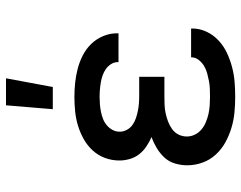

<svg xmlns="http://www.w3.org/2000/svg" viewBox="-102 -694 804 640"><g transform="rotate(-90 300.0 -374.0)"><path d="M297 8Q271 8 245 5.5Q219 3 194 -4.5Q169 -12 146 -24.5Q123 -37 105 -56.5Q87 -76 78 -101Q69 -126 69 -152Q69 -172 75 -192.5Q81 -213 95 -228Q109 -243 126.5 -253.5Q144 -264 163 -271Q147 -278 132 -288Q117 -298 106 -312Q95 -326 90 -343.5Q85 -361 85 -378Q85 -403 93.5 -426Q102 -449 118.5 -467Q135 -485 156.5 -497Q178 -509 201 -516Q224 -523 248.5 -525.5Q273 -528 297 -528Q321 -528 344.5 -525.5Q368 -523 391 -517Q414 -511 435.5 -500Q457 -489 473.5 -472Q490 -455 499.5 -432.5Q509 -410 509 -387V-381H413V-383Q413 -395 406.5 -405.5Q400 -416 390 -423Q380 -430 368.5 -434Q357 -438 345 -440Q333 -442 321 -443Q309 -444 297 -444Q285 -444 272.5 -443Q260 -442 247.5 -439.5Q235 -437 223.5 -432.5Q212 -428 202.5 -420Q193 -412 187 -401Q181 -390 181 -377Q181 -365 187 -353.5Q193 -342 203.5 -334.5Q214 -327 226 -323Q238 -319 250 -316.5Q262 -314 274.5 -313Q287 -312 300 -312H364V-228H300Q286 -228 271.5 -227.5Q257 -227 243 -224Q229 -221 215.5 -216Q202 -211 190 -202.5Q178 -194 171.5 -181Q165 -168 165 -153Q165 -139 171.5 -126Q178 -113 189 -104Q200 -95 213.5 -89.5Q227 -84 240.5 -81Q254 -78 268.5 -77Q283 -76 297 -76Q310 -76 323.5 -76.5Q337 -77 350 -79.5Q363 -82 376 -85.5Q389 -89 400.5 -96Q412 -103 420.5 -114Q429 -125 429 -139H525V-135Q525 -110 514 -87Q503 -64 484.5 -47Q466 -30 443.5 -19.5Q421 -9 396.5 -2.5Q372 4 347 6Q322 8 297 8ZM256 -600 269 -756H359L330 -600Z"/></g></svg>

Font: Iosevka Fixed Curly Md Ex
Style: Regular
Weight: 500
Width: 7
Monospace: yes
Designer: Belleve Invis
Foundry: Belleve Invis
Version: Version 30.1.2